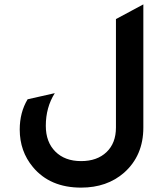

<svg xmlns="http://www.w3.org/2000/svg" viewBox="-20 -665 764 876"><path d="M634 -83Q634 45 546 123Q468 191 350 191Q208 191 130 97Q70 25 70 -74Q70 -152 106 -212L230 -240Q189 -175 189 -91Q189 -17 232.5 26.5Q276 70 350 70Q423 70 466 29Q509 -12 509 -83V-578L634 -645Z"/></svg>

Font: Space Grotesk SemiBold
Style: Regular
Weight: 600
Designer: Florian Karsten
Foundry: Florian Karsten
Version: Version 2.000